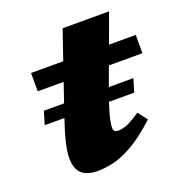

<svg xmlns="http://www.w3.org/2000/svg" viewBox="-124 -775 844 897"><g transform="rotate(-20 297.5 -326.5)"><path d="M51 -271 70.5 -336H171L203.5 -431H74.5V-522H234.5L284.5 -668H515.5L462 -522H595V-431H428.5L393.5 -336H515.5L496 -271H370.5Q352 -214 347.2 -189.2Q342.5 -164.5 342.5 -153.5Q342.5 -138 349.2 -133.8Q356 -129.5 369 -129.5Q383.5 -129.5 406 -137.2Q428.5 -145 477.5 -178L513.5 -131.5Q441 -65 385.2 -34Q329.5 -3 287.2 6Q245 15 212.5 15Q159.5 15 132.8 -9.2Q106 -33.5 106 -87Q106 -145.5 147.5 -266.5L149 -271Z"/></g></svg>

Font: Newsreader 6pt ExtraBold
Style: Italic
Weight: 800
Italic angle: -17°
Designer: Hugues Gentile
Foundry: Production Type
Version: Version 1.003; ttfautohint (v1.8.3)